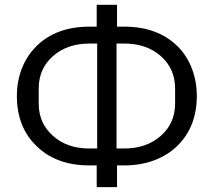

<svg xmlns="http://www.w3.org/2000/svg" viewBox="-20 -745 884 794"><path d="M379.9 -61V28.8H463.9V-61H494.1Q562.5 -61 618.9 -82.5Q675.3 -104 714.8 -143.1Q793.9 -222.2 793.9 -348.1Q793.9 -408.7 773.4 -461.9Q752.9 -515.1 714.8 -553.2Q631.8 -634.8 494.1 -634.8H463.9V-725.1H379.9V-634.8H350.1Q211.4 -634.8 129.9 -553.2Q91.3 -515.1 70.6 -462.2Q49.8 -409.2 49.8 -348.1Q49.8 -220.7 128.9 -143.1Q210.9 -61 349.1 -61ZM381.8 -130.9H349.1Q256.3 -130.9 198.2 -184.1Q140.1 -235.8 140.1 -316.9V-378.9Q140.1 -460.4 198.2 -512.2Q257.3 -564.9 350.1 -564.9H381.8ZM494.1 -130.9H461.9V-564.9H494.1Q586.9 -564.9 646 -512.2Q704.1 -460.4 704.1 -378.9V-316.9Q704.1 -235.8 646 -184.1Q586.4 -130.9 494.1 -130.9Z"/></svg>

Font: Plexus Sans
Style: Regular
Weight: 400
Version: Version 2.001;PS 002.001;hotconv 1.0.70;makeotf.lib2.5.58329